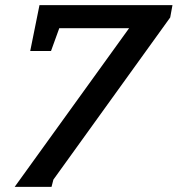

<svg xmlns="http://www.w3.org/2000/svg" viewBox="-20 -691 692 748"><path d="M651.9 -670.9 643.1 -623 188 8.8 180.7 37.1H37.1L482.9 -581.1H210.9L178.7 -492.2H97.7L133.8 -670.9Z"/></svg>

Font: Charis
Style: Bold Italic
Weight: 700
Italic angle: -11°
Designer: Walt Agee, Miriam Martin, Annie Olsen, Victor Gaultney, Lorna Priest, Alan Ward, Bob Hallissy, Martin Hosken, Sharon Cor
Foundry: SIL Global
Version: Version 7.000